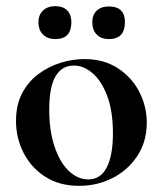

<svg xmlns="http://www.w3.org/2000/svg" viewBox="-20 -591 529 624"><path d="M237 13Q174 13 128 -16Q82 -45 57 -93.5Q32 -142 32 -198Q32 -250 52 -288Q72 -326 105 -350.5Q138 -375 177 -387Q216 -399 254 -399Q318 -399 363.5 -369Q409 -339 433 -292Q457 -245 457 -192Q457 -131 426.5 -84.5Q396 -38 346 -12.5Q296 13 237 13ZM267 -8Q307 -8 327 -47Q347 -86 347 -157Q347 -230 328.5 -279Q310 -328 281 -353Q252 -378 220 -378Q181 -378 160.5 -343Q140 -308 140 -235Q140 -167 157 -115.5Q174 -64 203 -36Q232 -8 267 -8ZM160 -464Q135 -464 120 -478.5Q105 -493 105 -519Q105 -543 120 -557Q135 -571 160 -571Q185 -571 198.5 -557Q212 -543 212 -519Q212 -464 160 -464ZM334 -464Q309 -464 294.5 -478.5Q280 -493 280 -519Q280 -543 294.5 -556.5Q309 -570 334 -570Q386 -570 386 -519Q386 -464 334 -464Z"/></svg>

Font: Cormorant Garamond Light
Style: Bold
Weight: 700
Version: Version 4.001